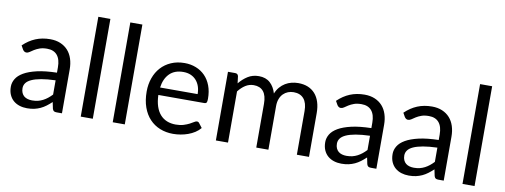

<svg xmlns="http://www.w3.org/2000/svg" viewBox="-61 -1062 3672 1395"><g transform="rotate(10 1775.0 -364.0)"><path d="M345 -228Q283.5 -226 240.2 -218.2Q197 -210.5 169.8 -198Q142.5 -185.5 130.2 -168.5Q118 -151.5 118 -130.5Q118 -110.5 124.5 -96Q131 -81.5 142.2 -72.2Q153.5 -63 168.8 -58.8Q184 -54.5 201.5 -54.5Q225 -54.5 244.5 -59.2Q264 -64 281.2 -73Q298.5 -82 314.2 -94.5Q330 -107 345 -123ZM57.5 -435Q99.5 -475.5 148 -495.5Q196.5 -515.5 255.5 -515.5Q298 -515.5 331 -501.5Q364 -487.5 386.5 -462.5Q409 -437.5 420.5 -402Q432 -366.5 432 -324V0H392.5Q379.5 0 372.5 -4.2Q365.5 -8.5 361.5 -21L351.5 -69Q331.5 -50.5 312.5 -36.2Q293.5 -22 272.5 -12.2Q251.5 -2.5 227.8 2.8Q204 8 175 8Q145.5 8 119.5 -0.2Q93.5 -8.5 74.2 -25Q55 -41.5 43.8 -66.8Q32.5 -92 32.5 -126.5Q32.5 -156.5 49 -184.2Q65.5 -212 102.5 -233.5Q139.5 -255 199 -268.8Q258.5 -282.5 345 -284.5V-324Q345 -383 319.5 -413.2Q294 -443.5 245 -443.5Q212 -443.5 189.8 -435.2Q167.5 -427 151.2 -416.8Q135 -406.5 123.2 -398.2Q111.5 -390 100 -390Q91 -390 84.5 -394.8Q78 -399.5 73.5 -406.5Z M659.5 -736.5V0H570.5V-736.5Z M895.5 -736.5V0H806.5V-736.5Z M1378.5 -308.5Q1378.5 -339.5 1369.8 -365.2Q1361 -391 1344.2 -409.8Q1327.5 -428.5 1303.5 -438.8Q1279.5 -449 1249 -449Q1185 -449 1147.8 -411.8Q1110.5 -374.5 1101.5 -308.5ZM1450.5 -71Q1434 -51 1411 -36.2Q1388 -21.5 1361.8 -12Q1335.5 -2.5 1307.5 2.2Q1279.5 7 1252 7Q1199.5 7 1155.2 -10.8Q1111 -28.5 1078.8 -62.8Q1046.5 -97 1028.5 -147.5Q1010.5 -198 1010.5 -263.5Q1010.5 -316.5 1026.8 -362.5Q1043 -408.5 1073.5 -442.2Q1104 -476 1148 -495.2Q1192 -514.5 1247 -514.5Q1292.5 -514.5 1331.2 -499.2Q1370 -484 1398.2 -455.2Q1426.5 -426.5 1442.5 -384.2Q1458.5 -342 1458.5 -288Q1458.5 -267 1454 -260Q1449.5 -253 1437 -253H1098.5Q1100 -205 1111.8 -169.5Q1123.5 -134 1144.5 -110.2Q1165.5 -86.5 1194.5 -74.8Q1223.5 -63 1259.5 -63Q1293 -63 1317.2 -70.8Q1341.5 -78.5 1359 -87.5Q1376.5 -96.5 1388.2 -104.2Q1400 -112 1408.5 -112Q1419.5 -112 1425.5 -103.5Z M1567.5 0V-506.5H1621Q1640 -506.5 1644.5 -488L1651 -436Q1679 -470.5 1714 -492.5Q1749 -514.5 1795 -514.5Q1846 -514.5 1877.8 -486Q1909.5 -457.5 1923.5 -409Q1934.5 -436.5 1951.8 -456.5Q1969 -476.5 1990.5 -489.5Q2012 -502.5 2036.2 -508.5Q2060.5 -514.5 2085.5 -514.5Q2125.5 -514.5 2156.8 -501.8Q2188 -489 2209.8 -464.5Q2231.5 -440 2243 -404.2Q2254.5 -368.5 2254.5 -322.5V0H2165V-322.5Q2165 -382 2139 -412.8Q2113 -443.5 2064 -443.5Q2042 -443.5 2022.2 -435.8Q2002.5 -428 1987.5 -413Q1972.5 -398 1963.8 -375.2Q1955 -352.5 1955 -322.5V0H1865.5V-322.5Q1865.5 -383.5 1841 -413.5Q1816.5 -443.5 1769.5 -443.5Q1736.5 -443.5 1708.5 -425.8Q1680.5 -408 1657 -377.5V0Z M2664.5 -228Q2603 -226 2559.8 -218.2Q2516.5 -210.5 2489.2 -198Q2462 -185.5 2449.8 -168.5Q2437.5 -151.5 2437.5 -130.5Q2437.5 -110.5 2444 -96Q2450.5 -81.5 2461.8 -72.2Q2473 -63 2488.2 -58.8Q2503.5 -54.5 2521 -54.5Q2544.5 -54.5 2564 -59.2Q2583.5 -64 2600.8 -73Q2618 -82 2633.8 -94.5Q2649.5 -107 2664.5 -123ZM2377 -435Q2419 -475.5 2467.5 -495.5Q2516 -515.5 2575 -515.5Q2617.5 -515.5 2650.5 -501.5Q2683.5 -487.5 2706 -462.5Q2728.5 -437.5 2740 -402Q2751.5 -366.5 2751.5 -324V0H2712Q2699 0 2692 -4.2Q2685 -8.5 2681 -21L2671 -69Q2651 -50.5 2632 -36.2Q2613 -22 2592 -12.2Q2571 -2.5 2547.2 2.8Q2523.5 8 2494.5 8Q2465 8 2439 -0.2Q2413 -8.5 2393.8 -25Q2374.5 -41.5 2363.2 -66.8Q2352 -92 2352 -126.5Q2352 -156.5 2368.5 -184.2Q2385 -212 2422 -233.5Q2459 -255 2518.5 -268.8Q2578 -282.5 2664.5 -284.5V-324Q2664.5 -383 2639 -413.2Q2613.5 -443.5 2564.5 -443.5Q2531.5 -443.5 2509.2 -435.2Q2487 -427 2470.8 -416.8Q2454.5 -406.5 2442.8 -398.2Q2431 -390 2419.5 -390Q2410.5 -390 2404 -394.8Q2397.5 -399.5 2393 -406.5Z M3161.5 -228Q3100 -226 3056.8 -218.2Q3013.5 -210.5 2986.2 -198Q2959 -185.5 2946.8 -168.5Q2934.5 -151.5 2934.5 -130.5Q2934.5 -110.5 2941 -96Q2947.5 -81.5 2958.8 -72.2Q2970 -63 2985.2 -58.8Q3000.5 -54.5 3018 -54.5Q3041.5 -54.5 3061 -59.2Q3080.5 -64 3097.8 -73Q3115 -82 3130.8 -94.5Q3146.5 -107 3161.5 -123ZM2874 -435Q2916 -475.5 2964.5 -495.5Q3013 -515.5 3072 -515.5Q3114.5 -515.5 3147.5 -501.5Q3180.5 -487.5 3203 -462.5Q3225.5 -437.5 3237 -402Q3248.5 -366.5 3248.5 -324V0H3209Q3196 0 3189 -4.2Q3182 -8.5 3178 -21L3168 -69Q3148 -50.5 3129 -36.2Q3110 -22 3089 -12.2Q3068 -2.5 3044.2 2.8Q3020.5 8 2991.5 8Q2962 8 2936 -0.2Q2910 -8.5 2890.8 -25Q2871.5 -41.5 2860.2 -66.8Q2849 -92 2849 -126.5Q2849 -156.5 2865.5 -184.2Q2882 -212 2919 -233.5Q2956 -255 3015.5 -268.8Q3075 -282.5 3161.5 -284.5V-324Q3161.5 -383 3136 -413.2Q3110.5 -443.5 3061.5 -443.5Q3028.5 -443.5 3006.2 -435.2Q2984 -427 2967.8 -416.8Q2951.5 -406.5 2939.8 -398.2Q2928 -390 2916.5 -390Q2907.5 -390 2901 -394.8Q2894.5 -399.5 2890 -406.5Z M3476 -736.5V0H3387V-736.5Z"/></g></svg>

Font: Lato-Regular
Style: Regular
Weight: 400
Designer: Lukasz Dziedzic with Adam Twardoch and Botio Nikoltchev
Foundry: tyPoland Lukasz Dziedzic
Version: Version 2.015; 2015-08-06; http://www.latofonts.com/